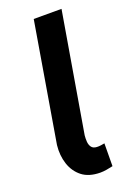

<svg xmlns="http://www.w3.org/2000/svg" viewBox="-146 -806 606 872"><g transform="rotate(-20 157.0 -370.5)"><path d="M270 -750 172.4 -174.3Q170.9 -159.7 171.9 -144Q172.9 -128.4 180.7 -117.4Q188.5 -106.4 206.5 -105.5Q216.3 -105 225.6 -106.4Q234.9 -107.9 244.1 -109.4L243.2 0.5Q228 3.9 212.4 6.6Q196.8 9.3 181.2 9.3Q127 8.8 94.2 -16.8Q61.5 -42.5 47.6 -84.5Q33.7 -126.5 39.1 -175.8L135.7 -750Z"/></g></svg>

Font: Roboto Condensed
Style: Bold Italic
Weight: 700
Italic angle: -12°
Designer: Christian Robertson
Foundry: Google
Version: Version 3.0